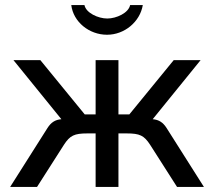

<svg xmlns="http://www.w3.org/2000/svg" viewBox="-20 -737 844 757"><path d="M357 -211V0H447V-211H479C531 -211 548 -203 572 -166L678 0H784L637 -232C623 -254 607 -265 582 -267L771 -500H665L490 -286H447V-500H357V-286H314L139 -500H33L222 -267C197 -265 181 -254 167 -232L20 0H126L232 -166C256 -203 273 -211 325 -211ZM261 -717C269 -651 331 -600 402 -600C471 -600 532 -651 543 -717H493C487 -686 439 -664 403 -664C367 -664 319 -686 313 -717Z"/></svg>

Font: Perun
Style: Regular
Weight: 400
Foundry: Copyright (c) Stefan Peev, Context Ltd, 2016
Version: Version 1.089